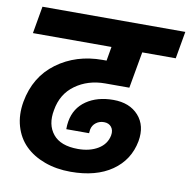

<svg xmlns="http://www.w3.org/2000/svg" viewBox="-83 -822 903 912"><g transform="rotate(10 369.0 -365.5)"><path d="M25.9 -608.9 48.8 -740.2H737.8L714.8 -608.9H553.2L522 -433.1H405.8Q322.8 -433.1 262 -389.4Q201.2 -345.7 188 -266.1Q174.3 -194.8 210.9 -149.4Q247.6 -104 332 -104Q388.7 -104 428.2 -127.9Q467.8 -151.9 476.1 -194.8Q480.5 -219.7 468 -235.4Q455.6 -251 432.1 -251Q410.2 -251 393.8 -238.5Q377.4 -226.1 373 -205.1Q371.1 -193.4 371.1 -187H261.2Q261.2 -208.5 264.2 -225.1Q275.4 -290.5 327.9 -326.7Q380.4 -362.8 458 -362.8Q536.6 -362.8 579.6 -314.7Q622.6 -266.6 608.9 -189.9Q591.3 -97.2 514.9 -44.2Q438.5 8.8 315.9 8.8Q247.1 8.8 190.4 -12Q133.8 -32.7 96.2 -69.8Q58.6 -106.9 42.7 -161.4Q26.9 -215.8 38.1 -279.8Q60.5 -403.8 153.6 -472.4Q246.6 -541 374 -541H393.1L404.8 -608.9Z"/></g></svg>

Font: SVN-Poppins
Style: Bold Italic
Weight: 700
Italic angle: -10°
Designer: Ninad Kale (Devanagari), Jonny Pinhorn (Latin)
Foundry: Indian Type Foundry
Version: Version 3.002 2017